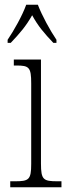

<svg xmlns="http://www.w3.org/2000/svg" viewBox="-20 -786 286 806"><path d="M12 -619V-606H25C63 -646 89 -676 115 -722C140 -676 166 -646 204 -606H217V-619C191 -657 156 -721 139 -766H90C74 -721 38 -657 12 -619ZM23 0H238V-25H222C162 -25 152 -31 152 -99V-536H38V-511H48C102 -511 111 -504 111 -436V-98C111 -31 101 -25 42 -25H23Z"/></svg>

Font: Noto Serif Armenian Condensed ExtraLight
Style: Regular
Weight: 200
Width: 3
Designer: Monotype Design Team
Foundry: Monotype Imaging Inc.
Version: Version 2.008